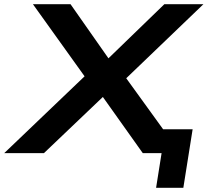

<svg xmlns="http://www.w3.org/2000/svg" viewBox="-61 -725 983 909"><path d="M678 164 704 0H641L659 -113H851L807 164ZM-41 0 368 -391 365 -328 95 -705H273L465 -431H434L717 -705H902L508 -327L511 -390L793 0H615L411 -287L446 -285L147 0Z"/></svg>

Font: Nunito Sans 10pt Expanded
Style: Bold Italic
Weight: 700
Width: 7
Italic angle: -9°
Designer: Vernon Adams
Foundry: Vernon Adams
Version: Version 3.101;gftools[0.9.27]